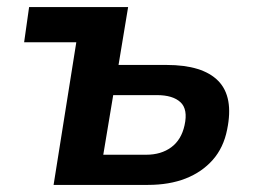

<svg xmlns="http://www.w3.org/2000/svg" viewBox="-20 -521 726 541"><path d="M131 0 195 -402H48L62 -501H341L314 -338H449Q551 -338 595 -293Q639 -248 620 -156Q610 -105 579.5 -70.5Q549 -36 503 -18Q457 0 397 0ZM271 -85H392Q434 -85 462.5 -106Q491 -127 500 -168Q510 -213 488.5 -233Q467 -253 422 -253H299Z"/></svg>

Font: Nunito Sans 7pt SemiCondensed
Style: Bold Italic
Weight: 700
Width: 4
Italic angle: -9°
Designer: Vernon Adams
Foundry: Vernon Adams
Version: Version 3.101;gftools[0.9.27]